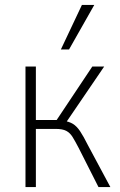

<svg xmlns="http://www.w3.org/2000/svg" viewBox="-20 -756 484 776"><path d="M83 0V-487H125V-271H209L353 -487H401L245 -258L232 -269Q259 -265 274.5 -255.5Q290 -246 303.5 -226Q317 -206 336 -168L426 0H378L298 -158Q284 -185 273.5 -202Q263 -219 248 -227Q233 -235 205 -235H125V0ZM226 -556 311 -736H361L259 -556Z"/></svg>

Font: Nunito Sans 10pt Condensed ExtraLight
Style: Regular
Weight: 250
Width: 3
Designer: Vernon Adams
Foundry: Vernon Adams
Version: Version 3.101;gftools[0.9.27]